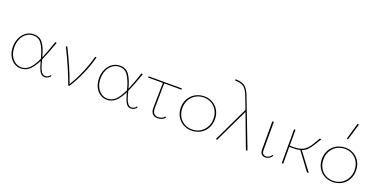

<svg xmlns="http://www.w3.org/2000/svg" viewBox="-21 -1436 4258 2165"><g transform="rotate(20 2108.5 -354.0)"><path d="M577 -36Q565 -18 546.5 -7.5Q528 3 508 3Q467 3 445.5 -36Q424 -75 403 -154Q363 -73 320 -35Q277 3 218 3Q172 3 134.5 -23Q97 -49 75.5 -94.5Q54 -140 54 -198Q54 -257 77 -305.5Q100 -354 140 -382Q180 -410 231 -410Q302 -410 341 -356Q380 -302 405 -204L407 -198Q442 -280 486 -410L503 -406Q446 -246 413 -175Q428 -116 439 -84.5Q450 -53 467 -32Q484 -11 509 -11Q544 -11 566 -43ZM397 -176 391 -199Q365 -294 329 -345Q293 -396 230 -396Q186 -396 149.5 -371Q113 -346 92 -301Q71 -256 71 -199Q71 -145 90.5 -102.5Q110 -60 144 -35.5Q178 -11 220 -11Q274 -11 315 -49.5Q356 -88 397 -176Z M982 -407Q925 -191 804 0H790Q715 -206 613 -406L630 -409Q734 -202 799 -19Q909 -199 965 -407Z M1611 -36Q1599 -18 1580.5 -7.5Q1562 3 1542 3Q1501 3 1479.5 -36Q1458 -75 1437 -154Q1397 -73 1354 -35Q1311 3 1252 3Q1206 3 1168.5 -23Q1131 -49 1109.5 -94.5Q1088 -140 1088 -198Q1088 -257 1111 -305.5Q1134 -354 1174 -382Q1214 -410 1265 -410Q1336 -410 1375 -356Q1414 -302 1439 -204L1441 -198Q1476 -280 1520 -410L1537 -406Q1480 -246 1447 -175Q1462 -116 1473 -84.5Q1484 -53 1501 -32Q1518 -11 1543 -11Q1578 -11 1600 -43ZM1431 -176 1425 -199Q1399 -294 1363 -345Q1327 -396 1264 -396Q1220 -396 1183.5 -371Q1147 -346 1126 -301Q1105 -256 1105 -199Q1105 -145 1124.5 -102.5Q1144 -60 1178 -35.5Q1212 -11 1254 -11Q1308 -11 1349 -49.5Q1390 -88 1431 -176Z M1795 -95Q1794 -55 1811 -33Q1828 -11 1863 -11Q1885 -11 1905.5 -19.5Q1926 -28 1941 -45L1951 -36Q1935 -17 1911.5 -7Q1888 3 1860 3Q1819 3 1798 -22.5Q1777 -48 1778 -94L1783 -392H1605L1606 -407H2006V-392H1799Z M2068 -201Q2068 -261 2095 -308.5Q2122 -356 2170 -383Q2218 -410 2277 -410Q2333 -410 2378.5 -383.5Q2424 -357 2449.5 -311Q2475 -265 2475 -207Q2475 -147 2448.5 -99Q2422 -51 2374.5 -24Q2327 3 2268 3Q2211 3 2165.5 -23.5Q2120 -50 2094 -96.5Q2068 -143 2068 -201ZM2458 -206Q2458 -260 2434.5 -303.5Q2411 -347 2369.5 -371.5Q2328 -396 2276 -396Q2222 -396 2178.5 -371Q2135 -346 2110.5 -301.5Q2086 -257 2086 -202Q2086 -147 2109.5 -103.5Q2133 -60 2175 -35.5Q2217 -11 2269 -11Q2323 -11 2366 -36.5Q2409 -62 2433.5 -106.5Q2458 -151 2458 -206Z M2922 0 2770 -403 2578 0H2560L2762 -424L2704 -576Q2679 -641 2647.5 -666.5Q2616 -692 2564 -695L2539 -696V-711L2565 -710Q2622 -706 2656.5 -678.5Q2691 -651 2717 -583L2941 0Z M3091 -73V-406L3109 -407V-74Q3107 -11 3158 -11Q3176 -11 3193.5 -21.5Q3211 -32 3223 -52L3234 -45Q3221 -23 3199.5 -10Q3178 3 3155 3Q3091 3 3091 -73Z M3514 -216 3677 0H3655L3498 -211Q3462 -202 3413 -202H3369V0H3352V-406L3369 -407V-216H3415Q3488 -216 3531 -240Q3574 -264 3611 -323L3660 -407H3680L3624 -316Q3599 -276 3573 -252Q3547 -228 3514 -216Z M3761 -201Q3761 -261 3788 -308.5Q3815 -356 3863 -383Q3911 -410 3970 -410Q4026 -410 4071.5 -383.5Q4117 -357 4142.5 -311Q4168 -265 4168 -207Q4168 -147 4141.5 -99Q4115 -51 4067.5 -24Q4020 3 3961 3Q3904 3 3858.5 -23.5Q3813 -50 3787 -96.5Q3761 -143 3761 -201ZM4151 -206Q4151 -260 4127.5 -303.5Q4104 -347 4062.5 -371.5Q4021 -396 3969 -396Q3915 -396 3871.5 -371Q3828 -346 3803.5 -301.5Q3779 -257 3779 -202Q3779 -147 3802.5 -103.5Q3826 -60 3868 -35.5Q3910 -11 3962 -11Q4016 -11 4059 -36.5Q4102 -62 4126.5 -106.5Q4151 -151 4151 -206ZM3947 -512 4004 -710 4021 -706 3962 -507Z"/></g></svg>

Font: Ysabeau Thin
Style: Regular
Weight: 200
Designer: Christian Thalmann (Catharsis Fonts)
Version: Version 0.003